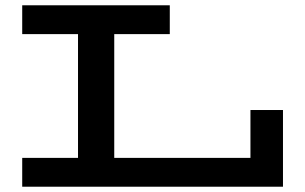

<svg xmlns="http://www.w3.org/2000/svg" viewBox="-20 -706 1153 726"><path d="M64 0V-109H927V-290H1050V0ZM275 -60V-616H412V-60ZM64 -577V-686H622V-577Z"/></svg>

Font: BioRhyme Expanded SemiBold
Style: Regular
Weight: 600
Width: 7
Designer: Aoife Mooney
Foundry: Aoife Mooney Type
Version: Version 1.600;gftools[0.9.33]